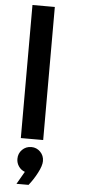

<svg xmlns="http://www.w3.org/2000/svg" viewBox="-65 -785 479 1078"><g transform="rotate(5 174.5 -246.0)"><path d="M73 0V-750H199V0ZM112 187Q90 179 77 160Q64 141 64 118Q64 87 85 66Q106 45 137 45Q166 45 187 66Q208 87 208 118Q208 144 186.5 185Q165 226 139 258H71Z"/></g></svg>

Font: Oakes Grotesk
Style: Bold
Weight: 600
Designer: Samuel Oakes
Foundry: Samuel Oakes
Version: Version 1.000;PS 001.000;hotconv 1.0.88;makeotf.lib2.5.64775